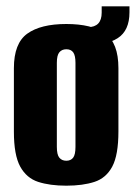

<svg xmlns="http://www.w3.org/2000/svg" viewBox="-20 -580 430 608"><path d="M190 8Q138 8 101 -4Q64 -16 44 -52.5Q24 -89 24 -163V-364Q24 -443 66.5 -473.5Q109 -504 190 -504Q271 -504 313 -474Q355 -444 355 -364V-164Q355 -89 335.5 -52.5Q316 -16 279 -4Q242 8 190 8ZM190 -71Q204 -71 211.5 -80.5Q219 -90 219 -115V-381Q219 -404 212 -414Q205 -424 190 -424Q176 -424 168 -414.5Q160 -405 160 -381V-115Q160 -90 168 -80.5Q176 -71 190 -71ZM240 -435 239 -494H258Q302 -494 302 -540V-560H390V-541Q390 -483 352.5 -459Q315 -435 240 -435Z"/></svg>

Font: Alumni Sans Thin ExtraBold
Style: Regular
Weight: 800
Version: Version 1.018